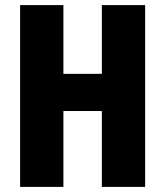

<svg xmlns="http://www.w3.org/2000/svg" viewBox="-20 -734 649 754"><path d="M550 0H380V-298H229V0H59V-714H229V-444H380V-714H550Z"/></svg>

Font: Noto Sans Gujarati UI ExtraCondensed Black
Style: Regular
Weight: 900
Width: 2
Designer: Jelle Bosma - Monotype Design Team, Universal Thirst
Foundry: Monotype Imaging Inc.
Version: Version 2.106; ttfautohint (v1.8.4.7-5d5b)